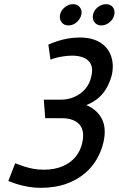

<svg xmlns="http://www.w3.org/2000/svg" viewBox="-20 -890 570 921"><path d="M330 -870Q309 -870 290.5 -855Q272 -840 268 -819Q264 -798 275.5 -783Q287 -768 308 -768Q330 -768 347.5 -783Q365 -798 370 -819Q375 -840 363 -855Q351 -870 330 -870ZM488 -870Q467 -870 448.5 -855Q430 -840 426 -819Q422 -798 433.5 -783Q445 -768 466 -768Q487 -768 505.5 -783Q524 -798 528 -819Q533 -840 521.5 -855Q510 -870 488 -870ZM190 -412 197 -323H276Q305 -323 326 -315.5Q347 -308 360.5 -293.5Q374 -279 377.5 -257Q381 -235 375 -207Q367 -168 343 -138.5Q319 -109 280.5 -92.5Q242 -76 189 -76Q163 -76 139 -80.5Q115 -85 95.5 -91.5Q76 -98 64.5 -102.5Q53 -107 53 -107L20 -22Q20 -22 32.5 -17Q45 -12 66.5 -5.5Q88 1 116 6Q144 11 174 11Q244 11 297 -8Q350 -27 387 -58.5Q424 -90 446 -129.5Q468 -169 477 -211Q491 -276 468.5 -320Q446 -364 394 -386Q432 -401 456.5 -424Q481 -447 495.5 -475.5Q510 -504 517 -533Q527 -583 512 -623.5Q497 -664 459 -687Q421 -710 362 -710Q332 -710 304.5 -705Q277 -700 253.5 -692Q230 -684 212 -676L222 -604Q231 -608 248.5 -612.5Q266 -617 286 -620Q306 -623 325 -623Q353 -623 373 -616.5Q393 -610 405 -597.5Q417 -585 420.5 -566.5Q424 -548 418 -524Q411 -489 389.5 -464Q368 -439 337.5 -425.5Q307 -412 274 -412Z"/></svg>

Font: Advent Pro SemiBold
Style: Italic
Weight: 600
Italic angle: -12°
Version: Version 3.000